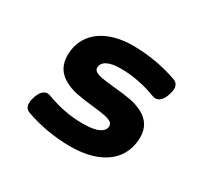

<svg xmlns="http://www.w3.org/2000/svg" viewBox="-105 -608 811 764"><g transform="rotate(30 300.0 -225.5)"><path d="M512.7 -426.8Q535.2 -418.9 535.2 -394.5Q535.2 -382.8 529.3 -365.2Q522.5 -344.2 511.7 -334.2Q501 -324.2 488.8 -324.2Q483.4 -324.2 476.1 -326.7Q393.1 -358.4 311 -358.4Q270 -358.4 248.8 -346.9Q227.5 -335.4 227.5 -314Q227.5 -296.4 261.7 -289.1Q275.4 -286.1 320.8 -281.2Q366.7 -277.3 400.4 -271.2Q434.1 -265.1 460.4 -251Q514.6 -221.7 514.6 -160.6Q514.6 -109.4 489 -70.8Q463.4 -32.2 412.6 -10.7Q361.8 10.7 289.1 10.7Q238.3 10.7 185.3 1.7Q132.3 -7.3 85 -24.4Q63 -32.2 63 -56.6Q63 -69.8 68.4 -85.9Q75.2 -107.4 85.7 -117.2Q96.2 -127 108.4 -127Q113.8 -127 121.1 -124.5Q204.6 -92.8 286.6 -92.8Q337.4 -92.8 361.6 -104.5Q385.7 -116.2 385.7 -137.2Q385.7 -147.5 376.7 -153.8Q367.7 -160.2 350.1 -164.1Q333 -168 293 -172.4Q244.6 -177.2 211.4 -184.1Q178.2 -190.9 152.3 -206.1Q100.6 -235.8 100.6 -297.9Q100.6 -348.6 126.5 -385.7Q152.3 -422.9 199.5 -442.4Q246.6 -461.9 308.6 -461.9Q359.4 -461.9 412.4 -452.9Q465.3 -443.8 512.7 -426.8Z"/></g></svg>

Font: Courier Prime Sans
Style: Bold Italic
Weight: 700
Italic angle: -10°
Designer: Alan Dague-Greene
Foundry: Quote-Unquote Apps
Version: Version 3.020